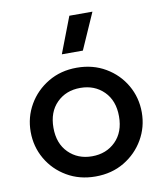

<svg xmlns="http://www.w3.org/2000/svg" viewBox="-86 -830 776 913"><g transform="rotate(-10 302.0 -373.0)"><path d="M302 15Q224.5 15 163.8 -20.8Q103 -56.5 68.5 -116.2Q34 -176 34 -247.5Q34 -318 68.5 -377.8Q103 -437.5 163.8 -473.8Q224.5 -510 302 -510Q380 -510 440.8 -474.2Q501.5 -438.5 536 -378.8Q570.5 -319 570.5 -247.5Q570.5 -177 536 -117.2Q501.5 -57.5 441 -21.2Q380.5 15 302 15ZM302 -82.5Q371 -82.5 415.8 -127Q460.5 -171.5 460.5 -247.5Q460.5 -323.5 415.8 -368Q371 -412.5 302 -412.5Q233 -412.5 188.5 -368Q144 -323.5 144 -247.5Q144 -171.5 188.8 -127Q233.5 -82.5 302 -82.5ZM244 -585 311 -759.5H422.5L345.5 -585Z"/></g></svg>

Font: Geologica
Style: Regular
Weight: 400
Designer: Sindre Bremnes, Frode Helland
Foundry: Monokrom Skriftforlag AS
Version: Version 1.010; ttfautohint (v1.8.4.7-5d5b);gftools[0.9.28]